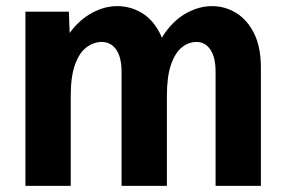

<svg xmlns="http://www.w3.org/2000/svg" viewBox="-20 -607 943 627"><path d="M832 0H684V-372Q684 -420 667 -445Q650 -470 622 -470Q596 -470 574 -452.5Q552 -435 538.5 -396Q525 -357 525 -294V0H377V-372Q377 -420 359.5 -445Q342 -470 312 -470Q286 -470 262.5 -452.5Q239 -435 225 -396Q211 -357 211 -294V0H63V-569H205L211 -398H163Q178 -460 209.5 -502Q241 -544 281.5 -565.5Q322 -587 362 -587Q405 -587 441 -566Q477 -545 500 -502.5Q523 -460 525 -397H475Q490 -460 520.5 -502Q551 -544 591 -565.5Q631 -587 673 -587Q715 -587 751.5 -564.5Q788 -542 810 -497.5Q832 -453 832 -386Z"/></svg>

Font: Yaldevi ExtraLight
Style: Bold
Weight: 700
Version: Version 1.100